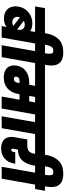

<svg xmlns="http://www.w3.org/2000/svg" viewBox="1070 -2162 1102 3281"><g transform="rotate(90 1620.5 -522.0)"><path d="M828 -740 799 -571H723L622 0H426L441 -85Q386 -39 293 -39Q223 -39 173 -71Q123 -103 105.5 -149Q88 -195 88 -236Q88 -261 93 -288Q105 -356 146 -410Q187 -464 247.5 -494Q308 -524 378 -524Q461 -524 512 -489L527 -571H90L119 -740ZM400 -395Q367 -395 336 -378L483 -265Q487 -279 489 -288Q491 -299 491 -310Q491 -342 469 -368.5Q447 -395 400 -395ZM270 -288Q268 -276 268 -266Q268 -234 292 -208Q316 -182 362 -182Q395 -182 425 -198L277 -312Q272 -300 270 -288Z M1164 -740 1134 -571H1058L957 0H753L854 -571H777L807 -740H890L896 -775Q899 -796 899 -815Q899 -834 893.5 -858Q888 -882 845 -882Q799 -882 779 -850.5Q759 -819 752 -775L738 -696H540L552 -765Q576 -900 654 -976.5Q732 -1053 875 -1053Q1100 -1053 1100 -850Q1100 -811 1092 -765L1088 -740Z M2013 -571H1936L1835 0H1630L1684 -305H1590L1585 -277Q1565 -165 1492.5 -100.5Q1420 -36 1304 -36Q1232 -36 1182.5 -63Q1133 -90 1115.5 -130.5Q1098 -171 1098 -210Q1098 -231 1102 -255Q1121 -362 1200 -416.5Q1279 -471 1385 -471H1429L1447 -571H1112L1141 -740H2042ZM1731 -571H1637L1619 -471H1713ZM1400 -305H1362Q1334 -305 1314.5 -292.5Q1295 -280 1291 -256Q1290 -250 1290 -244Q1290 -229 1300 -218.5Q1310 -208 1331 -208Q1357 -208 1372.5 -224Q1388 -240 1393 -266Z M1967 0 2068 -571H1991L2021 -740H2378L2348 -571H2272L2171 0Z M2808 -545Q2787 -427 2725 -355Q2663 -283 2537 -276L2523 -199Q2522 -193 2522 -187Q2522 -164 2544 -164Q2557 -164 2565 -174Q2573 -184 2576 -199L2582 -232H2777Q2776 -220 2773 -206Q2756 -107 2688 -49Q2620 9 2517 9Q2443 9 2396 -19.5Q2349 -48 2334 -88.5Q2319 -129 2319 -165Q2319 -186 2323 -209L2363 -438H2461Q2533 -438 2564 -465.5Q2595 -493 2604 -545L2609 -571H2326L2356 -740H2906L2876 -571H2813Z M3241 -740 3211 -571H3135L3034 0H2830L2931 -571H2854L2884 -740H2967L2973 -775Q2976 -796 2976 -815Q2976 -834 2970.5 -858Q2965 -882 2922 -882Q2876 -882 2856 -850.5Q2836 -819 2829 -775L2815 -696H2617L2629 -765Q2653 -900 2731 -976.5Q2809 -1053 2952 -1053Q3177 -1053 3177 -850Q3177 -811 3169 -765L3165 -740Z"/></g></svg>

Font: Fz Poppins Black
Style: Italic
Weight: 900
Italic angle: -10°
Designer: Ninad Kale (Devanagari), Jonny Pinhorn (Latin)
Foundry: Indian Type Foundry
Version: Vit hóa bi Vntype.Com & FontZin.Com